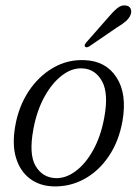

<svg xmlns="http://www.w3.org/2000/svg" viewBox="-20 -670 498 699"><path d="M288.5 -451Q365.5 -448 404.2 -388.2Q443 -328.5 426 -230Q413 -156 376.2 -101.5Q339.5 -47 286.8 -18.2Q234 10.5 173.5 8.5Q124.5 7 89 -19.5Q53.5 -46 38.5 -94.8Q23.5 -143.5 35.5 -211.5Q48 -282.5 84.2 -337.5Q120.5 -392.5 173.5 -423.2Q226.5 -454 288.5 -451ZM182 -21.5Q219 -20 255.2 -46.8Q291.5 -73.5 319.2 -123.5Q347 -173.5 359.5 -241.5Q376 -330 351.5 -374.2Q327 -418.5 281 -421Q242.5 -423.5 205.8 -395.5Q169 -367.5 141.2 -316.5Q113.5 -265.5 101.5 -199.5Q84.5 -108.5 109.5 -66Q134.5 -23.5 182 -21.5ZM374 -606.5Q392 -628 407 -640.2Q422 -652.5 437.5 -650Q451 -648.5 455.5 -638.5Q460 -628.5 455.5 -616.5Q450.5 -603.5 437.8 -592.5Q425 -581.5 406.5 -570.5L304 -500.5Q294 -495 289.5 -500.5Q287 -503.5 289 -507.8Q291 -512 294.5 -516Z"/></svg>

Font: Fraunces 72pt S050 Light
Style: Italic
Weight: 300
Italic angle: -16°
Version: Version 1.000; ttfautohint (v1.8.3)